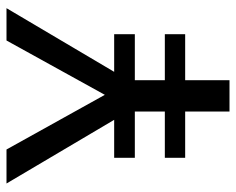

<svg xmlns="http://www.w3.org/2000/svg" viewBox="-86 -622 709 576"><g transform="rotate(-90 268.0 -334.5)"><path d="M340 -346H453V-284H315V-194H453V-133H315V0H221V-133H82V-194H221V-284H82V-346H196L5 -669H107L271 -374L434 -669H531Z"/></g></svg>

Font: Wolseley Sans
Style: Regular
Weight: 400
Designer: Carrois Corporate & Edenspiekermann AG
Foundry: Carrois Corporate GbR & Edenspiekermann AG
Version: Version 4.202